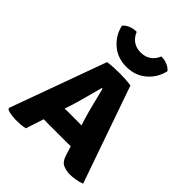

<svg xmlns="http://www.w3.org/2000/svg" viewBox="-221 -889 1014 1014"><g transform="rotate(45 285.5 -382.5)"><path d="M211.5 -100Q203.5 -100 194.8 -100.2Q186 -100.5 178 -101L145 0Q131 3.5 114.8 5Q98.5 6.5 81 6.5Q61.5 6.5 42.2 3.8Q23 1 11 -4.5L5.5 -12.5L201 -550.5Q225 -554 248.2 -555Q271.5 -556 291 -556Q308.5 -556 329.2 -555Q350 -554 375.5 -550.5L565.5 -7Q548.5 0.5 523 4.5Q497.5 8.5 481.5 8.5Q455 8.5 430.8 -1.8Q406.5 -12 394 -54.5L379.5 -101Q371 -100.5 362.2 -100.2Q353.5 -100 345.5 -100ZM231 -263.5 216 -218Q224 -218.5 232.2 -218.8Q240.5 -219 248.5 -219H313.5Q321 -219 328 -218.8Q335 -218.5 342 -218.5L328.5 -260.5Q317 -299 305.2 -347Q293.5 -395 283.5 -434H278Q268 -396.5 255.2 -348.8Q242.5 -301 231 -263.5ZM460.5 -742Q447.5 -683 402 -643.8Q356.5 -604.5 290.5 -604.5Q224.5 -604.5 179 -643.8Q133.5 -683 120.5 -742Q133 -757.5 154.5 -766.2Q176 -775 198.5 -774Q210 -745 233.5 -728.2Q257 -711.5 290.5 -711.5Q324 -711.5 347.5 -728.2Q371 -745 382.5 -774Q405 -775 426.5 -766.2Q448 -757.5 460.5 -742Z"/></g></svg>

Font: Signika Negative SC
Style: Bold
Weight: 700
Designer: Anna Giedryś
Foundry: Anna Giedryś
Version: Version 2.000; ttfautohint (v1.8.3) -l 8 -r 50 -G 200 -x 9 -